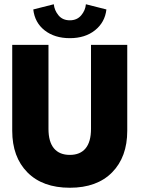

<svg xmlns="http://www.w3.org/2000/svg" viewBox="-20 -871 682 903"><path d="M480.5 -826.5Q473.5 -766 427 -728.8Q380.5 -691.5 308.5 -691.5Q237 -691.5 190.2 -728Q143.5 -764.5 136.5 -826.5L233 -851Q236 -822 255.2 -798.8Q274.5 -775.5 308.5 -775.5Q342 -775.5 361.8 -798.8Q381.5 -822 384 -851ZM408 -660H578.5V-256Q578.5 -132.5 507.2 -60.2Q436 12 308.5 12Q180.5 12 109 -60.2Q37.5 -132.5 37.5 -256V-660H208V-265Q208 -204 233.8 -173.2Q259.5 -142.5 308.5 -142.5Q357 -142.5 382.5 -173.2Q408 -204 408 -265Z"/></svg>

Font: League Spartan ExtraBold
Style: Regular
Weight: 800
Foundry: The League of Moveable Type
Version: Version 2.002